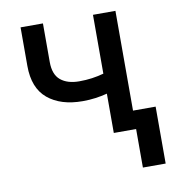

<svg xmlns="http://www.w3.org/2000/svg" viewBox="-81 -621 816 873"><g transform="rotate(-10 327.0 -185.0)"><path d="M509.2 0H405.5V-181.5Q379.6 -174.7 351.2 -170.8Q322.8 -166.9 291.9 -166.9Q190.7 -166.9 131 -216.4Q71.4 -266 71.4 -368.3V-546.5H174.7V-368.3Q174.7 -310.4 206.1 -284.4Q237.6 -258.5 291.9 -258.5Q323.2 -258.5 350.9 -262.4Q378.6 -266.3 405.5 -273.8V-545.5H509.2ZM613.6 177.9H508.5V-84.9H613.6Z"/></g></svg>

Font: Linik Sans Medium
Style: Regular
Weight: 500
Designer: Rasmus Andersson (font), Cristiano Sobral (main changes)
Foundry: rsms
Version: Version 3.018;June 1, 2022;FontCreator 14.0.0.2814 64-bit; t